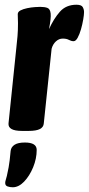

<svg xmlns="http://www.w3.org/2000/svg" viewBox="-20 -551 375 811"><path d="M73 2Q13 2 16 -30L49 -349Q52 -375 54 -399Q56 -423 56 -453Q56 -462 55.5 -471Q55 -480 55 -491Q55 -501 66.5 -507Q78 -513 95 -516.5Q112 -520 127.5 -521Q143 -522 150 -522Q169 -522 180.5 -517.5Q192 -513 194 -493.5Q196 -474 187 -428Q207 -472 233 -501.5Q259 -531 303 -531Q324 -531 329.5 -521Q335 -511 335 -500Q335 -489 331.5 -468.5Q328 -448 322 -427Q316 -406 308 -391.5Q300 -377 291 -377Q281 -377 271 -382.5Q261 -388 245 -388Q229 -388 216 -376Q203 -364 198 -345L165 -30Q164 -14 148.5 -6Q133 2 101 2ZM34 240Q22 240 12 236.5Q2 233 2 222Q2 216 4 210Q6 204 9 192Q12 180 16.5 155.5Q21 131 25 86Q27 70 41.5 60.5Q56 51 85 51Q135 51 135 82Q135 119 120 155.5Q105 192 82 216Q59 240 34 240Z"/></svg>

Font: Asap Condensed
Style: Bold Italic
Weight: 700
Width: 3
Italic angle: -6°
Designer: Pablo Cosgaya
Foundry: Omnibus-Type
Version: Version 3.001; ttfautohint (v1.8.4.7-5d5b)